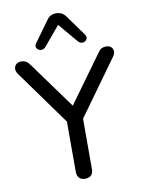

<svg xmlns="http://www.w3.org/2000/svg" viewBox="-101 -1015 804 1090"><g transform="rotate(-10 300.5 -470.0)"><path d="M300 7Q278 7 266 -5.5Q254 -18 254 -42V-365L274 -303L26 -647Q16 -661 16.5 -676.5Q17 -692 28 -702Q39 -712 58 -712Q73 -712 85 -705Q97 -698 108 -682L314 -398H291L497 -682Q508 -699 519 -705.5Q530 -712 547 -712Q565 -712 575.5 -702.5Q586 -693 586.5 -678Q587 -663 575 -647L327 -303L347 -365V-42Q347 7 300 7ZM207 -769Q197 -758 185.5 -757Q174 -756 165 -762Q156 -768 153.5 -777.5Q151 -787 159 -799L244 -916Q255 -933 269 -940Q283 -947 300 -947Q317 -947 331 -940Q345 -933 357 -916L441 -799Q449 -787 446.5 -777.5Q444 -768 435.5 -762Q427 -756 415.5 -757Q404 -758 394 -769L300 -880Z"/></g></svg>

Font: Nunito ExtraLight Medium
Style: Regular
Weight: 500
Version: Version 3.602